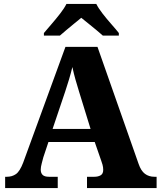

<svg xmlns="http://www.w3.org/2000/svg" viewBox="-20 -951 812 971"><path d="M6 0V-57H15Q41 -57 60.5 -70.5Q80 -84 97 -128L311 -714H473L681 -122Q693 -87 713 -72Q733 -57 761 -57H772V0H420V-57H457Q476 -57 489 -64.5Q502 -72 502 -92Q502 -105 498.5 -118Q495 -131 492 -138L459 -233H225L199 -155Q196 -143 191 -124.5Q186 -106 186 -93Q186 -76 195.5 -66.5Q205 -57 228 -57H272V0ZM246 -299H438L380 -487Q371 -516 362 -547.5Q353 -579 346 -612Q338 -579 329 -549Q320 -519 310 -489ZM202 -784Q218 -803 240.5 -829Q263 -855 284 -882Q305 -909 316 -931H467Q478 -909 499 -882Q520 -855 543 -829Q566 -803 581 -784V-771H500Q488 -782 468 -798.5Q448 -815 427 -832Q406 -849 391 -861Q376 -849 355.5 -832Q335 -815 315 -798.5Q295 -782 283 -771H202Z"/></svg>

Font: Noto Serif Telugu ExtraBold
Style: Regular
Weight: 800
Designer: Jelle Bosma - Monotype Design Team
Foundry: Monotype Imaging Inc.
Version: Version 2.005; ttfautohint (v1.8.4.7-5d5b)